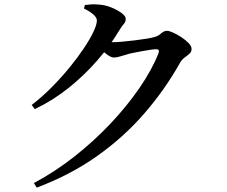

<svg xmlns="http://www.w3.org/2000/svg" viewBox="-20 -803 1040 878"><path d="M135 34Q231 -17 320 -87Q409 -157 485 -237.5Q561 -318 618 -401Q675 -484 705 -560Q711 -578 695 -578Q687 -578 669 -575.5Q651 -573 629.5 -569Q608 -565 588 -561Q568 -557 557 -553Q541 -549 527.5 -544.5Q514 -540 501 -540Q488 -540 470.5 -553Q453 -566 434 -582L451 -614Q467 -612 477.5 -611Q488 -610 498 -610Q513 -610 540 -612.5Q567 -615 596.5 -618.5Q626 -622 650 -626Q674 -630 684 -633Q704 -638 716.5 -650Q729 -662 744 -662Q754 -662 772.5 -653.5Q791 -645 810 -632.5Q829 -620 842.5 -606Q856 -592 856 -579Q856 -566 846.5 -557.5Q837 -549 824.5 -540Q812 -531 804 -517Q733 -391 639 -283Q545 -175 423.5 -89Q302 -3 148 55ZM125 -323Q173 -360 217 -404.5Q261 -449 298.5 -495Q336 -541 364 -583Q392 -625 407.5 -658Q423 -691 423 -709Q423 -723 406 -737.5Q389 -752 364 -764L368 -780Q382 -782 397.5 -783Q413 -784 434 -782Q462 -780 490 -768.5Q518 -757 536.5 -743Q555 -729 555 -717Q555 -703 546.5 -694Q538 -685 526 -665Q483 -593 423.5 -525Q364 -457 292.5 -400Q221 -343 139 -304Z"/></svg>

Font: Noto Serif JP ExtraLight SemiBold
Style: Regular
Weight: 600
Version: Version 2.003-H1;hotconv 1.1.1;makeotfexe 2.6.0